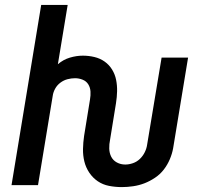

<svg xmlns="http://www.w3.org/2000/svg" viewBox="-20 -755 840 783"><path d="M477 8Q450 8 424.5 3Q399 -2 378.5 -16Q358 -30 344 -51Q330 -72 324 -96.5Q318 -121 318.5 -147.5Q319 -174 323 -201L347 -349Q350 -366 349 -382Q348 -398 340 -411Q332 -424 317 -430Q302 -436 286 -436Q271 -436 255.5 -432Q240 -428 226.5 -418Q213 -408 205 -393.5Q197 -379 195 -364L135 0H27L148 -735H256L216 -493Q238 -512 265 -520Q292 -528 318 -528Q342 -528 365 -522.5Q388 -517 406.5 -504Q425 -491 437 -471.5Q449 -452 453.5 -429.5Q458 -407 457.5 -383Q457 -359 453 -334L429 -186Q425 -167 425.5 -149Q426 -131 433.5 -116Q441 -101 456.5 -92.5Q472 -84 491 -84Q506 -84 522 -89.5Q538 -95 550.5 -107Q563 -119 570.5 -134.5Q578 -150 580 -165L639 -520H747L686 -150Q682 -128 672.5 -105.5Q663 -83 648 -63.5Q633 -44 612 -30Q591 -16 569 -7.5Q547 1 523 4.5Q499 8 477 8Z"/></svg>

Font: Iosevka Aile Semibold
Style: Italic
Weight: 600
Italic angle: -9°
Designer: Belleve Invis
Foundry: Belleve Invis
Version: Version 31.1.0; ttfautohint (v1.8.4)